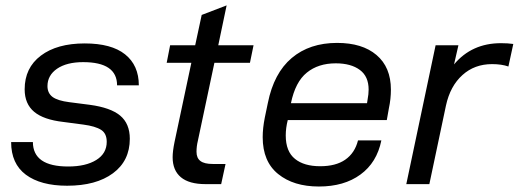

<svg xmlns="http://www.w3.org/2000/svg" viewBox="-20 -678 1910 707"><path d="M75.2 -34.7Q21 -75.2 21 -154.8H101.1Q101.6 -64.9 231 -64.9Q295.9 -64.9 334.5 -88.9Q373 -112.8 373 -155.8Q373 -186.5 352.5 -199.7Q331.1 -213.4 287.1 -219.2L212.9 -229Q140.6 -237.3 106 -266.1Q70.8 -295.4 70.8 -349.1Q70.8 -428.2 130.4 -473.1Q189.9 -518.1 292 -518.1Q390.1 -518.1 440.4 -478Q491.2 -437.5 491.2 -363.8H411.1Q411.1 -449.2 286.1 -449.2Q225.6 -449.2 189.9 -424.8Q154.8 -400.4 154.8 -360.8Q154.8 -335 173.8 -320.8Q192.9 -307.1 234.9 -301.8L311 -292Q387.2 -281.7 422.4 -252.4Q458 -222.7 458 -167Q458 -85.9 396 -40Q334 5.9 227.1 5.9Q129.9 5.9 75.2 -34.7Z M708.5 -159.2Q703.6 -139.2 703.6 -119.1Q703.6 -95.7 718.3 -85Q732.4 -74.2 763.7 -74.2H810.5L794.4 0H736.8Q676.3 0 646 -25.4Q615.7 -50.8 615.7 -99.1Q615.7 -121.1 622.6 -154.8L684.6 -446.8H593.8L606.4 -511.2H698.7L722.7 -623L814.5 -658.2L783.7 -511.2H913.6L900.4 -446.8H769.5Z M1366.2 -475.6Q1419.4 -430.7 1419.4 -348.1Q1419.4 -313.5 1412.1 -279.8L1404.3 -235.8H1039.6Q1032.2 -206.5 1032.2 -179.2Q1032.2 -120.1 1066.4 -92.8Q1099.6 -65.9 1159.2 -65.9Q1216.3 -65.9 1251 -89.8Q1286.6 -114.3 1298.3 -161.1H1384.3Q1367.7 -79.1 1307.1 -35.2Q1247.1 8.8 1154.3 8.8Q1061 8.8 1004.4 -37.1Q947.3 -83 947.3 -172.9Q947.3 -206.1 955.1 -245.1L966.3 -298.8Q988.3 -408.7 1054.2 -464.4Q1120.1 -520 1221.2 -520Q1314 -520 1366.2 -475.6ZM1337.4 -348.1Q1337.4 -396.5 1305.2 -420.4Q1272.5 -444.8 1216.3 -444.8Q1151.9 -444.8 1109.9 -410.6Q1067.4 -376.5 1051.3 -297.9H1331.5L1333.5 -311Q1337.4 -331.5 1337.4 -348.1Z M1584 -511.2H1668L1651.9 -440.9Q1717.3 -519 1824.7 -519Q1850.6 -519 1870.1 -516.1L1852.1 -433.1Q1827.1 -441.9 1792 -441.9Q1727.5 -441.9 1683.1 -401.9Q1637.7 -361.3 1622.1 -289.1L1561 0H1476.1Z"/></svg>

Font: D-DIN Exp
Style: DINExp-Italic
Weight: 400
Width: 7
Italic angle: -12°
Designer: Charles Nix
Foundry: Datto Inc.
Version: Version 1.00